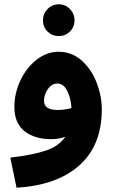

<svg xmlns="http://www.w3.org/2000/svg" viewBox="-20 -644 538 894"><path d="M454 -135Q454 33 349.5 126Q245 219 57 230L28 90Q136 77 195.5 56.5Q255 36 284 -7Q254 4 218 4Q142 4 94.5 -33Q47 -70 47 -146Q47 -210 75 -269.5Q103 -329 150.5 -366Q198 -403 253 -403Q315 -403 361 -361.5Q407 -320 430.5 -258Q454 -196 454 -135ZM248 -132Q282 -132 313 -141Q310 -187 293 -221Q276 -255 247 -255Q221 -255 203 -229.5Q185 -204 185 -174Q185 -132 248 -132ZM180 -549Q180 -580 201.5 -602Q223 -624 254 -624Q284 -624 305.5 -602Q327 -580 327 -549Q327 -518 305.5 -497Q284 -476 254 -476Q223 -476 201.5 -497Q180 -518 180 -549Z"/></svg>

Font: Noto Sans Arabic
Style: Bold
Weight: 700
Designer: Nadine Chahine
Foundry: Monotype Imaging Inc.
Version: Version 1.001